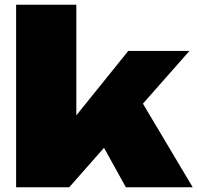

<svg xmlns="http://www.w3.org/2000/svg" viewBox="-20 -790 833 810"><path d="M302 -197 234 -219 521 -575H779L272 0H48V-770H302ZM357 -278 553 -403 793 0H511Z"/></svg>

Font: Unbounded Black
Style: Regular
Weight: 900
Designer: Luke Prowse, Jean-Baptiste Morizot, Fátima Lázaro, Florian Runge
Foundry: NaN
Version: Version 1.701;gftools[0.9.28.dev5+ged2979d]